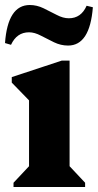

<svg xmlns="http://www.w3.org/2000/svg" viewBox="-22 -747 391 767"><path d="M32 0V-17L94 -83V-346L25 -417V-439L225 -505H256V-83L318 -17V0ZM250 -565Q221 -565 194 -578Q167 -591 141.5 -604.5Q116 -618 94 -618Q45 -618 22 -568L-2 -575Q9 -727 97 -727Q125 -727 152 -714Q179 -701 204.5 -687.5Q230 -674 253 -674Q302 -674 324 -724L349 -718Q337 -565 250 -565Z"/></svg>

Font: Platypi
Style: Bold
Weight: 700
Designer: David Sargent
Foundry: Bolt Cutter Type
Version: Version 1.200; ttfautohint (v1.8.4.7-5d5b)